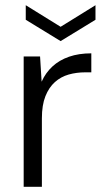

<svg xmlns="http://www.w3.org/2000/svg" viewBox="-20 -718 398 738"><path d="M71 0V-501H134L140 -404Q155 -438 181.5 -462.5Q208 -487 245.5 -500Q283 -513 331 -513V-440H308Q274 -440 244 -431.5Q214 -423 191 -402.5Q168 -382 154.5 -348Q141 -314 141 -263V0ZM213 -560 79 -642V-698L213 -615L347 -698V-642Z"/></svg>

Font: DM Sans 18pt Light
Style: Regular
Weight: 300
Designer: Colophon Foundry, Jonny Pinhorn
Foundry: Colophon Foundry
Version: Version 4.004;gftools[0.9.30]